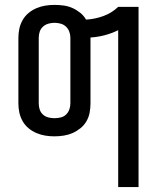

<svg xmlns="http://www.w3.org/2000/svg" viewBox="-20 -548 640 783"><path d="M462 215V-425Q436 -412 407.5 -404.5Q379 -397 349 -395V-126Q349 -107 345.5 -88.5Q342 -70 332.5 -53.5Q323 -37 308 -25Q293 -13 276 -5.5Q259 2 240 5Q221 8 202 8Q183 8 164.5 5Q146 2 128.5 -5.5Q111 -13 96.5 -25Q82 -37 72.5 -53.5Q63 -70 59 -88.5Q55 -107 55 -126V-394Q55 -413 59 -431.5Q63 -450 72.5 -466.5Q82 -483 96.5 -495Q111 -507 128.5 -514.5Q146 -522 164.5 -525Q183 -528 202 -528Q221 -528 239.5 -525.5Q258 -523 275 -515.5Q292 -508 307 -496Q322 -484 331 -468Q367 -470 401.5 -482.5Q436 -495 462 -520H545V215ZM202 -66Q215 -66 227.5 -69Q240 -72 249 -80.5Q258 -89 262.5 -101Q267 -113 267 -126V-394Q267 -407 262.5 -419Q258 -431 249 -439.5Q240 -448 227.5 -451.5Q215 -455 202 -455Q190 -455 177.5 -451.5Q165 -448 155.5 -439.5Q146 -431 142 -419Q138 -407 138 -394V-126Q138 -113 142 -101Q146 -89 155.5 -80.5Q165 -72 177.5 -69Q190 -66 202 -66Z"/></svg>

Font: Nova Nerd Font
Style: Regular
Weight: 400
Designer: Belleve Invis
Foundry: Belleve Invis
Version: Version 24.1.4; ttfautohint (v1.8.4);Nerd Fonts 3.1.1